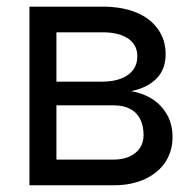

<svg xmlns="http://www.w3.org/2000/svg" viewBox="-20 -550 574 570"><path d="M67.4 -530.3V0H317.4C353.2 0 384.3 -6.2 410.6 -18.6C437 -30.9 457.2 -47.9 471.2 -69.3C485.2 -90.8 492.2 -115.2 492.2 -142.6C492.2 -169.3 486.3 -192.4 474.6 -211.9C462.9 -231.4 447.8 -246.7 429.2 -257.8C410.6 -268.9 390.6 -276 369.1 -279.3C401 -285.8 426.1 -298.2 444.3 -316.4C462.6 -334.6 471.7 -359 471.7 -389.6C471.7 -417.6 464 -442.4 448.7 -463.9C433.4 -485.4 411.8 -501.8 383.8 -513.2C355.8 -524.6 322.6 -530.3 284.2 -530.3ZM364.7 -85.4C351.4 -79.3 335.6 -76.2 317.4 -76.2H147.5V-237.3H317.4C336.3 -237.3 352.4 -233.9 365.7 -227.1C379.1 -220.2 389.2 -210.1 396 -196.8C402.8 -183.4 406.2 -167.6 406.2 -149.4C406.2 -134.4 402.7 -121.6 395.5 -110.8C388.3 -100.1 378.1 -91.6 364.7 -85.4ZM339.8 -316.9C324.2 -310.7 305.7 -307.6 284.2 -307.6H147.5V-454.1H284.2C316.7 -454.1 342.1 -447.9 360.4 -435.5C378.6 -423.2 387.7 -405.6 387.7 -382.8C387.7 -367.2 383.6 -353.8 375.5 -342.8C367.4 -331.7 355.5 -323.1 339.8 -316.9Z"/></svg>

Font: Pretendard Variable
Style: Regular
Weight: 400
Designer: Base glyphs from Inter by Rasmus Andersson; Hangeul glyphs from Noto Sans CJK(Source Han Sans) by Jang Soo-young and Kan
Foundry: Kil Hyung-jin
Version: Version 1.309;Glyphs 3.2 (3225)